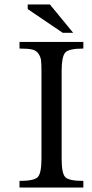

<svg xmlns="http://www.w3.org/2000/svg" viewBox="-20 -846 416 866"><path d="M167 -131V-525Q167 -559 165 -574.5Q163 -590 153 -604.5Q143 -619 123.5 -623Q104 -627 68 -627V-657H356V-627Q289 -627 273.5 -608Q258 -589 258 -525V-131Q258 -65 274 -47.5Q290 -30 356 -30V0H68V-30Q134 -30 150.5 -47.5Q167 -65 167 -131ZM205 -826 310 -698H263L105 -805V-826Z"/></svg>

Font: myMathFont
Style: Regular
Weight: 400
Designer: Ross Mills, John Hudson & Paul Hanslow, Tiro Typeworks Ltd; with prior portions MicroPress Inc., and Coen Hoffman. Math 
Foundry: Tiro Typeworks Ltd
Version: Version 2.13 b171